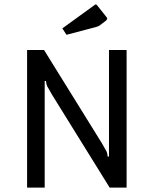

<svg xmlns="http://www.w3.org/2000/svg" viewBox="-20 -852 698 872"><path d="M103 -625H180L443 -201Q460 -172 464 -164Q468 -156 469 -141H475V-625H555V0H478L215 -424Q198 -453 194 -461Q190 -469 189 -484H183V0H103ZM263 -723 408 -828Q413 -832 415 -832Q418 -832 421 -828L460 -779Q467 -771 467 -768Q467 -764 461 -758L436 -739Q428 -732 415 -729L282 -694Z"/></svg>

Font: Changa Light
Style: Regular
Weight: 300
Designer: Eduardo Rodriguez Tunni
Foundry: Eduardo Rodriguez Tunni
Version: Version 2.002; ttfautohint (v1.5) -l 8 -r 50 -G 110 -x 14 -H